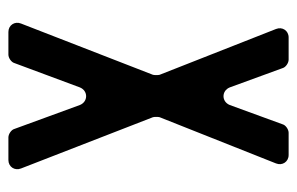

<svg xmlns="http://www.w3.org/2000/svg" viewBox="-145 -562 707 457"><g transform="rotate(90 208.5 -333.5)"><path d="M307 0H361C377 0 387 -15 381 -30L259 -344C258 -347 258 -357 259 -360L369 -637C375 -652 365 -667 349 -667H296C288 -667 278 -660 276 -653L230 -527C222 -507 196 -507 188 -527L142 -653C140 -660 130 -667 122 -667H69C53 -667 43 -652 49 -637L158 -360C159 -357 159 -347 158 -344L36 -30C30 -15 40 0 56 0H110C118 0 128 -7 130 -14L188 -170C196 -190 222 -190 230 -170L287 -14C289 -7 299 0 307 0Z"/></g></svg>

Font: DIN Rundschrift
Style: Eng
Weight: 400
Width: 3
Version: Version 1.027